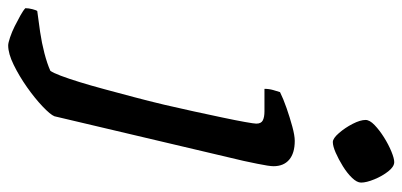

<svg xmlns="http://www.w3.org/2000/svg" viewBox="-421 -506 983 469"><g transform="rotate(90 70.5 -271.5)"><path d="M-53 200Q-59 200 -72.5 195.5Q-86 191 -100 184Q-114 177 -126.5 170Q-139 163 -144 158Q-144 150 -141.5 140.5Q-139 131 -137 129Q-113 126 -86 122Q-59 118 -34 111.5Q-9 105 9 97Q14 90 21 71.5Q28 53 36.5 25.5Q45 -2 54 -35.5Q63 -69 73 -106.5Q83 -144 92 -182Q100 -216 108 -253Q116 -290 123 -323Q130 -356 134 -378.5Q138 -401 138 -406Q138 -418 130 -422Q122 -426 108 -426H53Q53 -437 56 -447.5Q59 -458 61 -464Q77 -472 100 -480Q123 -488 145 -494Q167 -500 180 -500Q210 -500 226 -486.5Q242 -473 242 -448Q242 -443 240.5 -433Q239 -423 236 -408.5Q233 -394 229 -375L120 87Q116 97 96 116Q76 135 49 154Q22 173 -5.5 186.5Q-33 200 -53 200ZM183 -593Q174 -593 161 -608Q148 -623 138.5 -641.5Q129 -660 129 -673Q129 -683 141.5 -695Q154 -707 171.5 -718Q189 -729 206 -736Q223 -743 232 -743Q243 -743 254.5 -728.5Q266 -714 274 -694.5Q282 -675 282 -662Q282 -652 270.5 -640Q259 -628 242 -617.5Q225 -607 209 -600Q193 -593 183 -593Z"/></g></svg>

Font: Texturina 12pt SemiBold
Style: Italic
Weight: 600
Italic angle: -11°
Version: Version 1.002